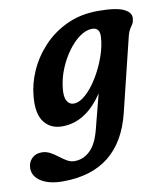

<svg xmlns="http://www.w3.org/2000/svg" viewBox="-130 -529 721 845"><g transform="rotate(-10 231.0 -107.0)"><path d="M398.5 0Q337 249 83.5 249Q22.5 249 -13.2 226.5Q-49 204 -49 167.5Q-49 142 -32.2 124.5Q-15.5 107 12.5 107Q32.5 107 50 116.5Q67.5 126 83.5 138.5Q99.5 151 115.8 160.5Q132 170 149.5 170Q188.5 170 218.8 141.2Q249 112.5 265 49.5L305 -105.5Q228.5 10 123 10Q70 10 41.8 -27.5Q13.5 -65 20.5 -140.5Q25 -198 50.5 -255Q76 -312 120.5 -359.2Q165 -406.5 226.5 -434.8Q288 -463 365.5 -463Q447 -463 480.8 -446Q514.5 -429 510 -401.5Q508.5 -387.5 503 -379Q497.5 -370.5 491 -360.5Q484.5 -350.5 480 -333ZM153.5 -155.5Q149 -117 159.5 -98.5Q170 -80 189.5 -80Q215.5 -80 244 -105.8Q272.5 -131.5 297.5 -172.5Q322.5 -213.5 339.2 -260.2Q356 -307 358 -348.5Q360.5 -390 325.5 -390Q298.5 -390 270 -369.8Q241.5 -349.5 216.8 -315.5Q192 -281.5 175 -240Q158 -198.5 153.5 -155.5Z"/></g></svg>

Font: Fraunces 72pt SuperSoft SemiBold
Style: Italic
Weight: 600
Italic angle: -16°
Version: Version 1.000;[b76b70a41]